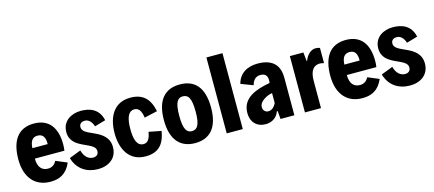

<svg xmlns="http://www.w3.org/2000/svg" viewBox="-52 -1182 3812 1686"><g transform="rotate(-15 1854.0 -339.5)"><path d="M256 -107C200 -107 166 -145 166 -222H435C438 -238 439 -266 439 -281C439 -426 376 -522 236 -522C87 -522 24 -414 24 -252C24 -84 111 10 248 10C330 10 396 -20 436 -114L334 -157C315 -121 289 -107 256 -107ZM241 -411C295 -411 309 -368 308 -316H169C172 -374 190 -411 241 -411Z M681 11C777 11 855 -42 855 -143C855 -231 794 -270 729 -300C675 -325 624 -343 624 -384C624 -417 647 -430 676 -430C711 -430 738 -400 750 -359L850 -388C826 -498 741 -523 663 -523C582 -523 493 -479 493 -375C493 -290 554 -256 612 -229C665 -204 714 -187 714 -145C714 -112 691 -98 664 -98C622 -98 586 -128 570 -188L464 -147C495 -40 579 11 681 11Z M1113 11C1222 11 1284 -43 1304 -169L1191 -191C1182 -131 1161 -98 1122 -98C1061 -98 1043 -165 1043 -254C1043 -345 1061 -414 1122 -414C1161 -414 1183 -382 1191 -320L1310 -347C1286 -463 1227 -522 1113 -522C962 -522 900 -401 900 -255C900 -112 962 11 1113 11Z M1563 11C1696 11 1777 -72 1777 -255C1777 -441 1696 -522 1563 -522C1431 -522 1348 -441 1348 -255C1348 -72 1431 11 1563 11ZM1561 -98C1518 -98 1488 -130 1488 -255C1488 -385 1518 -414 1561 -414C1608 -414 1637 -385 1637 -255C1637 -130 1608 -98 1561 -98Z M1851 0H1997V-690H1851Z M2271 -522C2177 -522 2102 -480 2079 -389L2189 -347C2199 -387 2223 -419 2268 -419C2317 -419 2336 -391 2330 -338L2329 -330C2265 -319 2201 -301 2156 -273C2103 -240 2072 -194 2072 -124C2072 -42 2124 11 2205 11C2242 11 2304 -6 2326 -73H2334L2340 0H2466V-342C2466 -471 2388 -522 2271 -522ZM2262 -93C2235 -89 2208 -108 2208 -142C2208 -170 2226 -192 2252 -209C2272 -223 2299 -234 2327 -239V-148C2313 -120 2292 -96 2262 -93Z M2562 0H2708V-248C2708 -342 2743 -379 2795 -381C2807 -381 2821 -379 2836 -375V-512C2826 -518 2813 -520 2795 -520C2759 -520 2717 -488 2698 -433H2693L2685 -512H2562Z M3092 -107C3036 -107 3002 -145 3002 -222H3271C3274 -238 3275 -266 3275 -281C3275 -426 3212 -522 3072 -522C2923 -522 2860 -414 2860 -252C2860 -84 2947 10 3084 10C3166 10 3232 -20 3272 -114L3170 -157C3151 -121 3125 -107 3092 -107ZM3077 -411C3131 -411 3145 -368 3144 -316H3005C3008 -374 3026 -411 3077 -411Z M3517 11C3613 11 3691 -42 3691 -143C3691 -231 3630 -270 3565 -300C3511 -325 3460 -343 3460 -384C3460 -417 3483 -430 3512 -430C3547 -430 3574 -400 3586 -359L3686 -388C3662 -498 3577 -523 3499 -523C3418 -523 3329 -479 3329 -375C3329 -290 3390 -256 3448 -229C3501 -204 3550 -187 3550 -145C3550 -112 3527 -98 3500 -98C3458 -98 3422 -128 3406 -188L3300 -147C3331 -40 3415 11 3517 11Z"/></g></svg>

Font: Decalotype
Style: Bold
Weight: 700
Designer: Alfredo Marco Pradil
Foundry: Alfredo Marco Pradil
Version: Version 1.0